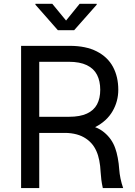

<svg xmlns="http://www.w3.org/2000/svg" viewBox="-20 -962 690 982"><path d="M87.9 -727.5H336.9Q419.4 -727.5 475.1 -699Q530.8 -670.4 557.9 -619.9Q585 -569.3 585 -502.9Q585 -443.8 555.9 -393.6Q526.9 -343.3 468.5 -312.7Q410.2 -282.2 327.1 -282.2H139.6V-364.7H333Q389.2 -364.7 424.6 -381.1Q460 -397.5 476.3 -428.2Q492.7 -459 492.7 -502.9Q492.7 -547.4 476.3 -579.3Q460 -611.3 424.1 -628.7Q388.2 -646 332 -646H180.7V0H87.9ZM494.6 -82.5Q493.2 -113.8 487.8 -141.1Q482.4 -168.5 473.1 -189Q453.1 -234.9 408.9 -259.8Q364.7 -284.7 294.9 -282.2L416 -321.3Q472.7 -318.4 512.9 -284.9Q553.2 -251.5 569.8 -202.6Q576.7 -184.1 582.3 -154.8Q587.9 -125.5 589.8 -95.2Q591.3 -73.7 596.4 -48.8Q601.6 -23.9 609.9 0H505.9Q501 -21.5 498.3 -42.7Q495.6 -64 494.6 -82.5ZM317.9 -856.9 387.2 -942.4H474.6V-938L359.4 -807.6H275.9L161.1 -938V-942.4H247.6Z"/></svg>

Font: Raveo Variable
Style: Regular
Weight: 400
Designer: Jakub Foglar, Rasmus Andersson (Inter)
Foundry: Jakubfoglar.com
Version: Version 1.000;Glyphs 3.2.3 (3260)